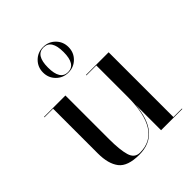

<svg xmlns="http://www.w3.org/2000/svg" viewBox="-202 -829 958 958"><g transform="rotate(-45 277.5 -350.0)"><path d="M199 -556Q173 -582 173 -620Q173 -658 199 -684Q225 -710 263 -710Q301 -710 327 -684Q353 -658 353 -620Q353 -582 327 -556Q301 -530 263 -530Q225 -530 199 -556ZM263 -707Q208 -707 208 -620Q208 -533 263 -533Q318 -533 318 -620Q318 -707 263 -707ZM476 -3H536V0H386V-180Q371 10 223 10Q141 10 111 -29Q81 -68 81 -141V-457H20V-460H171V-152Q171 -76 183 -35.5Q195 5 233 5Q386 5 386 -237V-457H316V-460H476Z"/></g></svg>

Font: Bodoni* 72
Style: Regular
Weight: 400
Version: Version 1.003